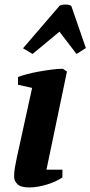

<svg xmlns="http://www.w3.org/2000/svg" viewBox="-20 -814 397 843"><path d="M59 -442V-476Q74 -482 99 -488.5Q124 -495 152 -500Q180 -505 207.5 -508.5Q235 -512 256 -512L274 -500L184 -69H254V-35Q241 -26 223.5 -18Q206 -10 186.5 -4Q167 2 147 5.5Q127 9 109 9Q71 9 56.5 -5.5Q42 -20 42 -37Q42 -57 45 -76Q48 -95 53 -118L121 -428ZM123 -577 81 -602 241 -788Q244 -791 251.5 -792.5Q259 -794 267 -794Q284 -794 293 -788L357 -603L316 -577L241 -675Z"/></svg>

Font: PT Serif
Style: Bold Italic
Weight: 700
Italic angle: -12°
Designer: A.Korolkova, O.Umpeleva, V.Yefimov
Foundry: ParaType Ltd
Version: Version 1.000W OFL